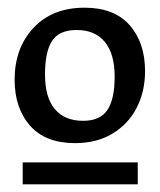

<svg xmlns="http://www.w3.org/2000/svg" viewBox="-20 -746 415 499"><path d="M18 -539Q18 -621 67 -673.5Q116 -726 200 -726Q277 -726 317 -680.5Q357 -635 357 -561Q357 -508 335 -465.5Q313 -423 272 -398.5Q231 -374 175 -374Q98 -374 58 -419.5Q18 -465 18 -539ZM278 -547Q278 -606 252.5 -637Q227 -668 179 -668Q134 -668 115.5 -640Q97 -612 97 -552Q97 -493 122.5 -462.5Q148 -432 196 -432Q240 -432 259 -460Q278 -488 278 -547ZM39 -324H338V-267H39Z"/></svg>

Font: Enriqueta Medium
Style: Regular
Weight: 500
Designer: Viviana Monsalve, Gustavo Ibarra
Foundry: 72Puntos
Version: Version 2.000